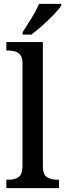

<svg xmlns="http://www.w3.org/2000/svg" viewBox="-20 -979 340 999"><path d="M13 0V-44H25Q56 -44 76.5 -57.5Q97 -71 97 -117V-649Q97 -678 86.5 -692Q76 -706 59.5 -711Q43 -716 25 -716H13V-760H203V-117Q203 -71 224 -57.5Q245 -44 276 -44H287V0ZM98 -812Q119 -844 144 -884.5Q169 -925 183 -959H299V-949Q287 -932 260 -903.5Q233 -875 201 -846.5Q169 -818 143 -799H98Z"/></svg>

Font: Noto Serif Khmer SemiCondensed Medium
Style: Regular
Weight: 500
Width: 4
Designer: Danh Hong and the Monotype Design Team
Foundry: Monotype Imaging Inc.
Version: Version 2.004; ttfautohint (v1.8.4.7-5d5b)